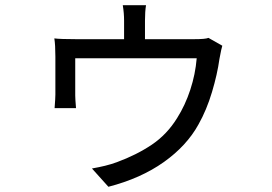

<svg xmlns="http://www.w3.org/2000/svg" viewBox="-20 -641 1040 735"><path d="M535 -562V-444H455V-562Q455 -591 450 -621H539Q535 -597 535 -562ZM820 -415Q812 -357 791.5 -288.5Q771 -220 740 -165Q695 -83 607 -20.5Q519 42 395 74L332 4Q360 -1 382.5 -6.5Q405 -12 427 -20Q503 -48 561 -87Q619 -126 658 -189Q689 -238 708.5 -297.5Q728 -357 733 -418H268V-275Q268 -263 271 -227H189Q192 -266 192 -279V-424Q192 -469 188 -494Q211 -491 272 -491H722Q767 -491 778 -496L831 -466Q828 -458 820 -415Z"/></svg>

Font: Merged Yaku Han JP
Style: Regular
Weight: 400
Designer: Ryoko NISHIZUKA 西塚涼子 (kana, bopomofo & ideographs); Paul D. Hunt (Latin, Greek & Cyrillic); Sandoll Communications 산돌커뮤니
Foundry: Adobe
Version: Version 2.004